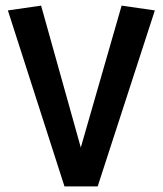

<svg xmlns="http://www.w3.org/2000/svg" viewBox="-20 -662 579 682"><path d="M412 -642 530 -625 327 0H209L8 -625L126 -642L267 -138Z"/></svg>

Font: FiraGO Medium
Style: Regular
Weight: 500
Designer: bBox Type
Foundry: bBox Type GmbH
Version: Version 1.001;PS 001.001;hotconv 1.0.88;makeotf.lib2.5.64775